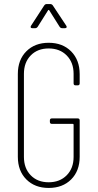

<svg xmlns="http://www.w3.org/2000/svg" viewBox="-20 -919 481 947"><path d="M68 -146V-554Q68 -624 110 -666Q152 -708 220 -708Q289 -708 331 -665.5Q373 -623 373 -553V-508Q373 -498 363 -498H353Q343 -498 343 -508V-555Q343 -611 309 -645.5Q275 -680 220 -680Q165 -680 131.5 -645.5Q98 -611 98 -555V-145Q98 -89 131.5 -54.5Q165 -20 220 -20Q275 -20 309 -54.5Q343 -89 343 -145V-304Q343 -308 339 -308H236Q226 -308 226 -318V-325Q226 -335 236 -335H363Q373 -335 373 -325V-146Q373 -76 331 -34Q289 8 220 8Q152 8 110 -34Q68 -76 68 -146ZM133 -792 198 -892Q203 -899 210 -899H228Q235 -899 240 -893L307 -792L309 -787Q309 -780 300 -780H286Q279 -780 274 -787L223 -868Q222 -870 220 -870Q218 -870 217 -868L166 -787Q161 -780 154 -780H139Q133 -780 131.5 -783.5Q130 -787 133 -792Z"/></svg>

Font: Barlow Condensed Thin
Style: Regular
Weight: 250
Width: 3
Designer: Jeremy Tribby
Foundry: Tribby Type
Version: Version 1.408